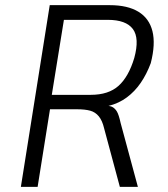

<svg xmlns="http://www.w3.org/2000/svg" viewBox="-20 -725 650 745"><path d="M61 0 173 -705H406Q475 -705 517 -679.5Q559 -654 571.5 -604Q584 -554 565 -480Q549 -437 526 -403.5Q503 -370 472 -347Q441 -324 401 -314L407 -313L414 -311Q426 -305 433.5 -292.5Q441 -280 448 -248L515 0H445L384 -227Q377 -257 363.5 -273.5Q350 -290 330 -295.5Q310 -301 279 -301H174L126 0ZM181 -357H332Q401 -357 440 -392Q479 -427 501 -500Q522 -577 495.5 -612.5Q469 -648 398 -648H228Z"/></svg>

Font: Nunito Sans 7pt Condensed Light
Style: Italic
Weight: 300
Width: 3
Italic angle: -9°
Designer: Vernon Adams
Foundry: Vernon Adams
Version: Version 3.101;gftools[0.9.27]